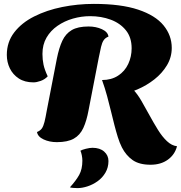

<svg xmlns="http://www.w3.org/2000/svg" viewBox="-20 -708 929 986"><path d="M588 -222 504 -297Q552 -297 586.5 -319.5Q621 -342 638.5 -379.5Q656 -417 656 -460Q656 -516 626.5 -552.5Q597 -589 548.5 -607Q500 -625 443 -625Q398 -625 354.5 -612.5Q311 -600 275.5 -575.5Q240 -551 219 -515Q198 -479 198 -431Q198 -402 203.5 -376Q209 -350 225 -316Q210 -300 189 -292.5Q168 -285 152 -285Q107 -285 76.5 -305Q46 -325 30.5 -357Q15 -389 15 -426Q15 -492 53 -541.5Q91 -591 155.5 -623.5Q220 -656 299.5 -672Q379 -688 462 -688Q601 -688 689.5 -658.5Q778 -629 820 -577.5Q862 -526 862 -462Q862 -414 837.5 -373Q813 -332 773 -300.5Q733 -269 685 -248.5Q637 -228 588 -222ZM272 22Q234 22 204 8Q174 -6 170 -30Q187 -37 195 -48.5Q203 -60 208.5 -82Q214 -104 220 -139L272 -407Q283 -462 300 -498.5Q317 -535 348.5 -553.5Q380 -572 435 -572Q473 -572 503.5 -558Q534 -544 537 -520Q521 -514 512.5 -501.5Q504 -489 499 -467.5Q494 -446 487 -411L435 -143Q425 -88 408 -51Q391 -14 359 4Q327 22 272 22ZM753 138Q695 138 661 114Q627 90 606 49Q594 25 585 -4Q576 -33 567.5 -66Q559 -99 550 -136.5Q541 -174 530 -214.5Q519 -255 504 -297L664 -248Q686 -225 706.5 -189.5Q727 -154 748 -115.5Q769 -77 791 -41.5Q813 -6 837.5 17Q862 40 889 43Q878 86 842 112Q806 138 753 138ZM378 258Q369 258 356.5 257Q344 256 339 254Q370 220 386.5 190.5Q403 161 403 117Q403 104 400 89Q397 74 393 66Q401 61 421 56Q441 51 455 51Q493 51 515 70.5Q537 90 537 119Q537 152 521.5 178.5Q506 205 481.5 222.5Q457 240 429.5 249Q402 258 378 258Z"/></svg>

Font: Sansita Swashed Light ExtraBold
Style: Regular
Weight: 800
Version: Version 1.003